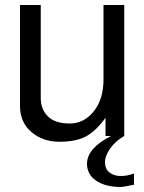

<svg xmlns="http://www.w3.org/2000/svg" viewBox="-20 -544 577 768"><path d="M516 195Q471 204 464 204Q402 204 365 179Q328 154 328 111Q328 49 424 0H402V-73Q365 -21 325 1Q285 23 218 23Q151 23 105.5 -16Q60 -55 60 -120V-524H143V-153Q143 -106 172 -78Q201 -50 258.5 -50Q316 -50 355 -98.5Q394 -147 394 -227V-524H477V0Q442 20 421 49.5Q400 79 400 105.5Q400 132 418 146Q436 160 463 160Q490 160 516 150Z"/></svg>

Font: Autonym
Style: Regular
Weight: 500
Version: Version 1.0.20131126